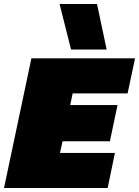

<svg xmlns="http://www.w3.org/2000/svg" viewBox="-41 -934 691 954"><path d="M312 -688 255 -914H441L489 -688ZM-21 0 115 -644H630L593 -470H320L308 -412H543L505 -232H270L257 -174H530L494 0Z"/></svg>

Font: Kanit Black
Style: Italic
Weight: 900
Italic angle: -12°
Designer: Katatrad Team
Foundry: CadsonDemak
Version: Version 2.000; ttfautohint (v1.8.3)